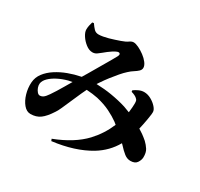

<svg xmlns="http://www.w3.org/2000/svg" viewBox="-174 -1001 1348 1295"><g transform="rotate(30 500.0 -353.5)"><path d="M154 -14Q124 -14 100 -42.5Q76 -71 63.5 -114.5Q51 -158 54 -202Q57 -243 82 -276Q107 -309 146.5 -334.5Q186 -360 232 -377Q278 -394 324 -403Q327 -403 329 -404Q340 -423 353 -444Q378 -487 403 -529.5Q428 -572 446.5 -604Q465 -636 470 -646Q478 -662 471.5 -668.5Q465 -675 451 -670Q438 -665 423 -655.5Q408 -646 394 -635Q380 -624 368 -614Q357 -605 342 -594Q327 -583 308 -583Q282 -583 256 -603Q230 -623 213 -649.5Q196 -676 196 -696Q196 -713 199.5 -728.5Q203 -744 207 -757L219 -759Q234 -737 248 -722.5Q262 -708 284 -708Q299 -708 318 -711.5Q337 -715 357.5 -720.5Q378 -726 398.5 -733Q419 -740 437 -746Q469 -757 485.5 -769Q502 -781 517 -781Q533 -781 557 -769.5Q581 -758 604.5 -740.5Q628 -723 643.5 -702.5Q659 -682 659 -664Q659 -649 646.5 -637Q634 -625 615.5 -613.5Q597 -602 579 -585Q561 -569 539 -543.5Q517 -518 494.5 -489Q472 -460 452 -430Q445 -420 440 -412Q504 -410 558 -401Q624 -390 678 -373Q701 -365 723 -356Q723 -358 724 -360Q729 -401 729 -426Q729 -440 727 -448Q725 -456 715 -464Q702 -476 671 -485L670 -496Q686 -508 706 -517Q726 -526 746 -526Q774 -526 801 -511Q828 -496 846 -475.5Q864 -455 864 -438Q864 -424 861 -406Q858 -388 856 -374Q853 -357 848 -332Q845 -315 840 -296Q857 -285 874 -274Q897 -257 913 -243Q933 -224 947.5 -201.5Q962 -179 961 -141Q960 -119 945.5 -98Q931 -77 896 -77Q870 -77 847 -95Q824 -113 797 -143Q792 -147 788 -152Q741 -69 656 -17Q539 53 368 74L362 59Q508 3 589 -83Q653 -152 689 -238Q681 -245 672 -252Q639 -276 594.5 -298Q550 -320 490 -334Q451 -342 402 -345Q393 -327 383 -305Q365 -265 348 -225.5Q331 -186 317 -155Q303 -124 294 -112Q260 -59 229 -36.5Q198 -14 154 -14ZM293 -343Q278 -340 263 -337Q222 -326 188 -308.5Q154 -291 132 -269.5Q110 -248 106 -225Q104 -209 110 -192.5Q116 -176 126 -164.5Q136 -153 146 -153Q161 -153 173.5 -162Q186 -171 203 -196Q215 -213 230.5 -238Q246 -263 261.5 -289.5Q277 -316 290 -338Q292 -340 293 -343Z"/></g></svg>

Font: Noto Serif HK ExtraLight Black
Style: Regular
Weight: 900
Version: Version 2.002-H1;hotconv 1.1.0;makeotfexe 2.6.0